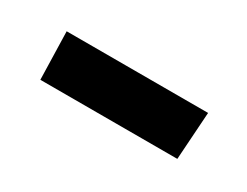

<svg xmlns="http://www.w3.org/2000/svg" viewBox="-27 -384 336 261"><g transform="rotate(30 141.0 -253.5)"><path d="M32 -216 30 -291H252L247 -216Z"/></g></svg>

Font: Andada
Style: Regular
Weight: 400
Designer: Carolina Giovagnoli
Foundry: Carolina Giovagnoli
Version: Version 1.002